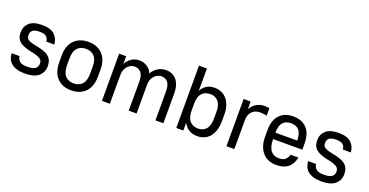

<svg xmlns="http://www.w3.org/2000/svg" viewBox="-31 -1359 3892 2026"><g transform="rotate(20 1915.0 -346.5)"><path d="M250 7Q197 7 159.5 -4.5Q122 -16 97.5 -36.5Q73 -57 61 -85Q49 -113 47 -147H136Q140 -112 164 -90.5Q188 -69 250 -69Q316 -69 341 -89.5Q366 -110 366 -144Q366 -158 362 -170.5Q358 -183 344.5 -194Q331 -205 305.5 -214.5Q280 -224 236 -232Q148 -249 104.5 -283.5Q61 -318 61 -387Q61 -453 107 -495Q153 -537 250 -537Q346 -537 390.5 -495Q435 -453 439 -387H350Q346 -422 325 -441.5Q304 -461 250 -461Q193 -461 171 -442Q149 -423 149 -389Q149 -374 153 -362Q157 -350 169.5 -340.5Q182 -331 205 -323Q228 -315 266 -308Q315 -299 350.5 -286.5Q386 -274 408.5 -255Q431 -236 442 -209.5Q453 -183 453 -147Q453 -79 404 -36Q355 7 250 7Z M770 7Q670 7 611 -54Q552 -115 552 -232V-308Q552 -362 567.5 -404.5Q583 -447 611.5 -476.5Q640 -506 680.5 -521.5Q721 -537 770 -537Q820 -537 860 -521.5Q900 -506 928.5 -476.5Q957 -447 972.5 -404.5Q988 -362 988 -308V-232Q988 -115 929 -54Q870 7 770 7ZM770 -71Q830 -71 865 -109Q900 -147 900 -232V-308Q900 -384 865 -421.5Q830 -459 770 -459Q710 -459 675 -421.5Q640 -384 640 -308V-232Q640 -147 675 -109Q710 -71 770 -71Z M1115 -530H1194V-442Q1211 -481 1250.5 -509Q1290 -537 1341 -537Q1389 -537 1428.5 -512.5Q1468 -488 1485 -443Q1510 -486 1551 -511.5Q1592 -537 1643 -537Q1714 -537 1759.5 -485.5Q1805 -434 1805 -332V0H1716V-327Q1716 -396 1689 -427.5Q1662 -459 1617 -459Q1595 -459 1574.5 -449Q1554 -439 1538.5 -421.5Q1523 -404 1513.5 -380Q1504 -356 1504 -327V0H1416V-327Q1416 -396 1388.5 -427.5Q1361 -459 1316 -459Q1294 -459 1274 -449Q1254 -439 1238.5 -421.5Q1223 -404 1213.5 -380Q1204 -356 1204 -327V0H1115Z M2186 6Q2129 6 2090.5 -18.5Q2052 -43 2029 -88V0H1950V-700H2039V-448Q2058 -487 2094.5 -512Q2131 -537 2186 -537Q2228 -537 2263 -522Q2298 -507 2323.5 -478Q2349 -449 2363.5 -406.5Q2378 -364 2378 -308V-232Q2378 -173 2363.5 -128.5Q2349 -84 2323.5 -54Q2298 -24 2263 -9Q2228 6 2186 6ZM2168 -72Q2222 -72 2256 -110Q2290 -148 2290 -232V-308Q2290 -384 2256 -421.5Q2222 -459 2168 -459Q2108 -459 2073.5 -421.5Q2039 -384 2039 -308V-232Q2039 -148 2073.5 -110Q2108 -72 2168 -72Z M2513 -530H2592V-442Q2609 -481 2650.5 -509Q2692 -537 2749 -537Q2760 -537 2769 -536Q2778 -535 2786 -534L2802 -532V-448L2780 -452Q2769 -454 2755.5 -455.5Q2742 -457 2727 -457Q2670 -457 2636 -422Q2602 -387 2602 -327V0H2513Z M3075 7Q3027 7 2987.5 -8.5Q2948 -24 2920.5 -54.5Q2893 -85 2877.5 -129.5Q2862 -174 2862 -232V-308Q2862 -420 2917.5 -478.5Q2973 -537 3070 -537Q3167 -537 3222.5 -479Q3278 -421 3278 -306V-239H2950Q2951 -148 2984.5 -108.5Q3018 -69 3075 -69Q3126 -69 3149.5 -93Q3173 -117 3179 -147H3268Q3252 -69 3203 -31Q3154 7 3075 7ZM3071 -461Q3014 -461 2982.5 -426.5Q2951 -392 2950 -311H3195Q3193 -392 3162 -426.5Q3131 -461 3071 -461Z M3580 7Q3527 7 3489.5 -4.5Q3452 -16 3427.5 -36.5Q3403 -57 3391 -85Q3379 -113 3377 -147H3466Q3470 -112 3494 -90.5Q3518 -69 3580 -69Q3646 -69 3671 -89.5Q3696 -110 3696 -144Q3696 -158 3692 -170.5Q3688 -183 3674.5 -194Q3661 -205 3635.5 -214.5Q3610 -224 3566 -232Q3478 -249 3434.5 -283.5Q3391 -318 3391 -387Q3391 -453 3437 -495Q3483 -537 3580 -537Q3676 -537 3720.5 -495Q3765 -453 3769 -387H3680Q3676 -422 3655 -441.5Q3634 -461 3580 -461Q3523 -461 3501 -442Q3479 -423 3479 -389Q3479 -374 3483 -362Q3487 -350 3499.5 -340.5Q3512 -331 3535 -323Q3558 -315 3596 -308Q3645 -299 3680.5 -286.5Q3716 -274 3738.5 -255Q3761 -236 3772 -209.5Q3783 -183 3783 -147Q3783 -79 3734 -36Q3685 7 3580 7Z"/></g></svg>

Font: Golos UI VF
Style: Regular
Weight: 400
Designer: A.Korolkova, Vitaly Kuzmin
Foundry: ParaType Ltd
Version: Version 2.000